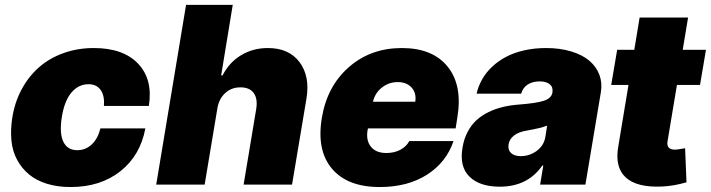

<svg xmlns="http://www.w3.org/2000/svg" viewBox="-20 -747 2877 777"><path d="M265.6 9.9Q213.1 9.9 170.3 -3.2Q127.5 -16.3 97.8 -40.8Q68.2 -65.3 49.4 -100Q30.5 -134.6 26.3 -177.7Q22 -220.9 29.8 -271.3Q39.8 -333.8 67.8 -385.8Q95.9 -437.9 138 -474.8Q180 -511.7 236.9 -532.1Q293.7 -552.6 359.4 -552.6Q479.4 -552.6 539.4 -488.8Q599.4 -425.1 582.4 -318.2H400.6Q403.8 -360.4 387.1 -383.3Q370.4 -406.2 338.1 -406.2Q297.6 -406.2 269 -372.3Q240.4 -338.4 230.1 -272.7Q219.8 -207 236.5 -173.1Q253.2 -139.2 292.6 -139.2Q326 -139.2 350.9 -162.1Q375.7 -185 386.4 -227.3H568.2Q547.9 -117.9 467.2 -54Q386.4 9.9 265.6 9.9Z M859.4 -306.8 808.2 0H612.2L733 -727.3H921.9L875 -441.8H880.7Q907.3 -494.3 955.4 -523.4Q1003.6 -552.6 1063.9 -552.6Q1149.5 -552.6 1192.3 -495.4Q1235.1 -438.2 1220.2 -348L1161.9 0H965.9L1017 -306.8Q1023.4 -347.7 1006.7 -370.6Q990.1 -393.5 953.1 -393.5Q916.5 -393.5 891.2 -370.2Q865.8 -346.9 859.4 -306.8Z M1517 9.9Q1385.7 9.9 1323 -64.8Q1260.3 -139.6 1282.7 -271.3Q1304 -398.4 1392 -475.5Q1480.1 -552.6 1606.5 -552.6Q1730.5 -552.6 1791.4 -477.5Q1852.3 -402.3 1831 -272.7L1823.9 -227.3H1469.1L1467.3 -218.8Q1460.9 -178.3 1481.2 -153.1Q1501.4 -127.8 1544 -127.8Q1574.6 -127.8 1599.3 -140.4Q1623.9 -153.1 1636.4 -176.1H1815.3Q1786.2 -89.8 1707.9 -40Q1629.6 9.9 1517 9.9ZM1489.3 -335.2H1660.5Q1665.8 -370.4 1645.8 -392.6Q1625.7 -414.8 1589.5 -414.8Q1553.6 -414.8 1525.6 -392.8Q1497.5 -370.7 1489.3 -335.2Z M2002.5 8.5Q1921.5 8.5 1880 -32Q1838.4 -72.4 1851.9 -150.6Q1857.6 -185.4 1872.5 -213.4Q1887.4 -241.5 1908.2 -260.7Q1929 -279.8 1956.9 -293.3Q1984.7 -306.8 2015.1 -314.1Q2045.5 -321.4 2080.6 -323.9Q2152.3 -329.5 2181.8 -339.5Q2211.3 -349.4 2215.6 -372.2V-373.6Q2218.8 -394.5 2204.7 -406.1Q2190.7 -417.6 2164.4 -417.6Q2135.7 -417.6 2115.9 -405.2Q2096.2 -392.8 2089.1 -367.9H1908.7Q1915.5 -398.1 1930.8 -425.2Q1946 -452.4 1970.5 -475.9Q1995 -499.3 2026.8 -516.3Q2058.6 -533.4 2100.3 -543Q2142 -552.6 2190 -552.6Q2246.8 -552.6 2292.1 -538.7Q2337.4 -524.9 2365.4 -500.9Q2393.5 -476.9 2405.7 -444.1Q2418 -411.2 2411.6 -373.6L2349.1 0H2165.8L2178.6 -76.7H2174.4Q2115.1 8.5 2002.5 8.5ZM2087.7 -115.1Q2122.9 -115.1 2152 -136.4Q2181.1 -157.7 2187.1 -193.2L2194.2 -238.6Q2170.5 -229 2113.3 -218.8Q2079.2 -213.4 2060.2 -198.7Q2041.2 -183.9 2038 -161.9Q2034.8 -139.9 2048.3 -127.5Q2061.8 -115.1 2087.7 -115.1Z M2837 -545.5 2812.9 -403.4H2719.5L2681.5 -175.4Q2675.4 -141.3 2712.7 -141.3Q2718.4 -141.3 2752.5 -147L2758.2 -9.2Q2706.3 5.7 2660.2 7.8Q2557.2 12.8 2511.9 -29.3Q2466.6 -71.4 2482.6 -157L2523.4 -403.4H2453.5L2477.6 -545.5H2546.9L2568.5 -676.1H2764.6L2742.9 -545.5Z"/></svg>

Font: Karasuma Gothic
Style: Italic
Weight: 900
Italic angle: -9.39999°
Designer: Rasmus Andersson / Ryoko Nishizuka
Foundry: Genbu
Version: Version 1.00